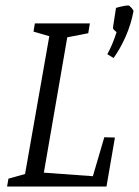

<svg xmlns="http://www.w3.org/2000/svg" viewBox="-20 -685 510 705"><path d="M402 -180 371 0H6L11 -29L72 -46L161 -552L103 -569L108 -599H310L304 -563L227 -548L141 -51L321 -38L363 -181ZM374 -486Q394 -522 408 -567Q406 -569 400 -574Q394 -579 395 -585L406 -656Q419 -660 432 -662.5Q445 -665 451 -665Q455 -665 463 -656Q471 -647 470 -643Q461 -595 441 -550Q421 -505 397 -472Z"/></svg>

Font: Grenze Light
Style: Italic
Weight: 300
Italic angle: -10°
Designer: Renata Polastri
Foundry: Omnibus-Type
Version: Version 1.002; ttfautohint (v1.8)